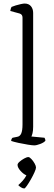

<svg xmlns="http://www.w3.org/2000/svg" viewBox="-20 -820 303 1083"><path d="M173 0Q163 0 137.5 -4Q112 -8 84.5 -14Q57 -20 43 -25Q43 -31 45.5 -36Q48 -41 51 -43L76 -48Q92 -50 99.5 -66.5Q107 -83 107 -118V-721Q107 -739 90 -744L38 -758Q39 -765 41 -771.5Q43 -778 45 -781Q54 -785 69 -789.5Q84 -794 98 -797Q112 -800 119 -800Q142 -800 154.5 -785Q167 -770 167 -747V-105Q167 -83 163.5 -69Q160 -55 157 -50L231 -43Q232 -41 234 -36.5Q236 -32 236 -26Q228 -16 207 -8Q186 0 173 0ZM117 243Q108 243 98 236.5Q88 230 83 224Q94 215 107.5 200Q121 185 129 169Q112 162 95.5 143.5Q79 125 79 110Q79 102 90.5 92Q102 82 116.5 74Q131 66 140 66Q147 66 157.5 77.5Q168 89 175.5 102.5Q183 116 183 125Q183 133 174.5 152Q166 171 154 192Q142 213 131.5 228Q121 243 117 243Z"/></svg>

Font: Texturina 72pt ExtraLight
Style: Regular
Weight: 200
Designer: Guillermo Torres Carreño
Foundry: Omnibus-Type
Version: Version 1.002; ttfautohint (v1.8.3)